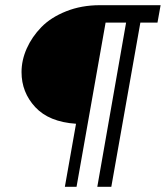

<svg xmlns="http://www.w3.org/2000/svg" viewBox="-20 -720 639 740"><path d="M587 -633H521L409 0H355L466 -633H387L275 0H230L273 -243Q169 -250 116 -307Q63 -364 63 -442Q63 -488 83 -533Q103 -578 139.5 -615.5Q176 -653 235 -676.5Q294 -700 365 -700H599Z"/></svg>

Font: Cabin
Style: Italic
Weight: 400
Designer: Pablo Impallari
Foundry: Pablo Impallari. www.impallari.com Igino Marini. www.ikern.com
Version: Version 1.005